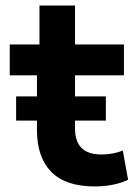

<svg xmlns="http://www.w3.org/2000/svg" viewBox="-20 -661 501 691"><path d="M321 10Q216 10 164.5 -42.5Q113 -95 113 -193V-390H15V-501H122V-641H250V-501H426V-390H250V-199Q250 -152 273.5 -128.5Q297 -105 345 -105Q365 -105 384.5 -108.5Q404 -112 422 -119L441 -14Q416 -2 385 4Q354 10 321 10ZM38 -227V-314H361V-227Z"/></svg>

Font: Nunito Sans 7pt
Style: Bold
Weight: 700
Designer: Vernon Adams
Foundry: Vernon Adams
Version: Version 3.101;gftools[0.9.27]